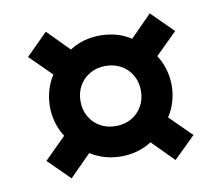

<svg xmlns="http://www.w3.org/2000/svg" viewBox="-64 -647 775 673"><g transform="rotate(-10 324.0 -311.0)"><path d="M139 -50 62.5 -125.5 139 -201.5Q123 -226.5 115.2 -254.5Q107.5 -282.5 107.5 -310Q107.5 -339 115.5 -367.2Q123.5 -395.5 139 -419.5L62.5 -495.5L139 -572L215 -495Q240 -511.5 267.8 -518.8Q295.5 -526 324 -526Q353 -526 380.8 -518.5Q408.5 -511 433 -495L509 -572L586 -495.5L509 -419.5Q525 -395.5 533 -367.2Q541 -339 541 -310Q541 -282 533 -254Q525 -226 509 -201.5L586 -125.5L509 -50L433 -126.5Q408 -110.5 380.8 -103Q353.5 -95.5 324 -95.5Q294.5 -95.5 267.2 -103.2Q240 -111 215 -126.5ZM324 -203.5Q355 -203.5 379.2 -217.2Q403.5 -231 417.5 -255.2Q431.5 -279.5 431.5 -310Q431.5 -341.5 417.5 -365.8Q403.5 -390 379.2 -403.8Q355 -417.5 324 -417.5Q293.5 -417.5 269 -403.8Q244.5 -390 230.5 -365.8Q216.5 -341.5 216.5 -310Q216.5 -279.5 230.5 -255.2Q244.5 -231 268.8 -217.2Q293 -203.5 324 -203.5Z"/></g></svg>

Font: Geologica Thin Roman SemiBold
Style: Regular
Weight: 600
Version: Version 1.010;gftools[0.9.28]